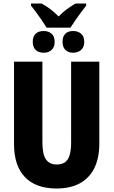

<svg xmlns="http://www.w3.org/2000/svg" viewBox="-20 -1066 650 1096"><path d="M246 -908Q232 -931 217.5 -952Q203 -973 188 -993.5Q173 -1014 157 -1034V-1046H217Q244 -1032 268.5 -1013Q293 -994 315 -972Q336 -995 361 -1013Q386 -1031 411 -1046H472V-1034Q458 -1016 442.5 -995.5Q427 -975 412 -953Q397 -931 382 -908ZM230 -765Q200 -765 183.5 -781Q167 -797 167 -827Q167 -858 183.5 -873.5Q200 -889 230 -889Q257 -889 274.5 -873.5Q292 -858 292 -827Q292 -797 274.5 -781Q257 -765 230 -765ZM397 -765Q370 -765 353.5 -781Q337 -797 337 -827Q337 -858 353 -873.5Q369 -889 397 -889Q425 -889 443 -873.5Q461 -858 461 -827Q461 -797 443 -781Q425 -765 397 -765ZM547 -247Q547 -165 519 -107.5Q491 -50 436.5 -20Q382 10 302 10Q185 10 122.5 -55Q60 -120 60 -244V-714H222V-254Q222 -185 242.5 -156Q263 -127 303 -127Q332 -127 350.5 -139.5Q369 -152 377.5 -180.5Q386 -209 386 -255V-714H547Z"/></svg>

Font: Noto Sans Display Condensed ExtraBold
Style: Regular
Weight: 800
Width: 3
Designer: Monotype Design Team
Foundry: Monotype Imaging Inc.
Version: Version 2.003